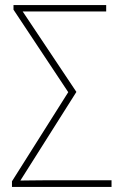

<svg xmlns="http://www.w3.org/2000/svg" viewBox="-20 -734 473 754"><path d="M418 0V-26H153Q123 -26 100.5 -25.5Q78 -25 60 -25L280 -373L69 -689Q91 -689 107.5 -689Q124 -689 143 -689H397V-714H33V-696L248 -372L27 -22V0Z"/></svg>

Font: Noto Sans Display SemiCondensed Thin
Style: Regular
Weight: 250
Width: 4
Designer: Monotype Design team
Foundry: Monotype Imaging Inc.
Version: 1.000